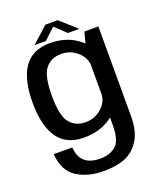

<svg xmlns="http://www.w3.org/2000/svg" viewBox="-168 -814 957 1150"><g transform="rotate(-20 310.0 -239.0)"><path d="M293 233Q374.5 233 429.5 210.5Q484.5 188 520.8 132Q557 76 557 -21.5V-592.5H468L436 -472.5V-9.5Q436 90 398 122.8Q360 155.5 296.5 155.5Q259 155.5 229.2 143.5Q199.5 131.5 182.5 105Q165.5 78.5 162 35H44Q52.5 144 122.5 188.5Q192.5 233 293 233ZM250 4Q349.5 4 419.5 -44Q489.5 -92 489.5 -148.5L436 -208Q436 -157 393 -118.2Q350 -79.5 289.5 -79.5Q226 -79.5 189.5 -124.8Q153 -170 153 -297Q153 -423.5 189.5 -468.8Q226 -514 289.5 -514Q350 -514 393 -475.2Q436 -436.5 436 -386L489 -442.5Q489 -497.5 418.8 -547.8Q348.5 -598 248.5 -598Q138 -598 84.2 -522Q30.5 -446 30.5 -297.5Q30.5 -149 84.8 -72.5Q139 4 250 4ZM159 -618H231.5L302 -684L372 -618H444.5L341 -711H262.5Z"/></g></svg>

Font: Anybody UltraCondensed Thin Medium
Style: Regular
Weight: 500
Version: Version 1.111